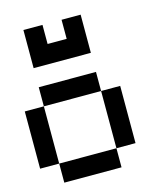

<svg xmlns="http://www.w3.org/2000/svg" viewBox="-128 -985 923 1080"><g transform="rotate(-15 333.5 -444.5)"><path d="M111.1 -111.1H0V-444.4H111.1ZM444.4 -444.4H111.1V-555.6H444.4ZM555.6 -111.1H444.4V-444.4H555.6ZM444.4 0H111.1V-111.1H444.4ZM111.1 -888.9H222.2V-777.8H333.3V-888.9H444.4V-666.7H111.1Z"/></g></svg>

Font: Pixeloid Sans
Style: Regular
Weight: 400
Designer: GGBotNet
Foundry: GGBotNet
Version: 0.5